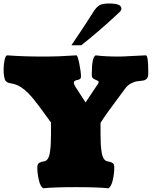

<svg xmlns="http://www.w3.org/2000/svg" viewBox="-30 -1042 845 1069"><path d="M367.7 -790Q437.5 -892.6 490.7 -977.1Q507.3 -1003.4 524.2 -1012.9Q541 -1022.5 574.7 -1022.5Q613.8 -1022.5 629.9 -1015.4Q646 -1008.3 646 -992.7Q646 -985.8 639.4 -978.5Q632.8 -971.2 615.7 -956.1Q598.6 -940.9 588.4 -931.2Q571.3 -914.6 515.9 -866.9Q460.4 -819.3 422.4 -790ZM529.8 -295.4Q529.8 -263.2 531 -241Q532.2 -218.8 535.9 -194.8Q539.6 -170.9 548.1 -158Q556.6 -145 569.3 -143.6Q578.1 -142.1 582.8 -140.9Q587.4 -139.6 594 -136.2Q600.6 -132.8 603.5 -126.5Q606.4 -120.1 606.4 -110.8Q606.4 -76.2 597.9 -39.3Q589.4 -2.4 573.2 6.3Q517.1 0 392.1 0Q267.1 0 210.9 6.3Q194.8 -2.4 186.3 -39.3Q177.7 -76.2 177.7 -110.8Q177.7 -120.1 180.7 -126.5Q183.6 -132.8 190.2 -136.2Q196.8 -139.6 201.4 -140.9Q206.1 -142.1 214.8 -143.6Q227.5 -145 236.1 -158Q244.6 -170.9 248 -194.8Q251.5 -218.8 252.7 -240.7Q253.9 -262.7 253.9 -295.4V-359.9L188.5 -449.2Q171.4 -472.2 159.2 -487.3Q147 -502.4 128.2 -522.2Q109.4 -542 89.1 -555.2Q68.8 -568.4 47.4 -574.2Q41.5 -575.7 31 -577.9Q20.5 -580.1 16.6 -581.3Q12.7 -582.5 6.1 -587.2Q-0.5 -591.8 -2.9 -599.1Q-5.4 -606.4 -7.6 -619.6Q-9.8 -632.8 -9.8 -651.9V-658.7Q-9.8 -682.6 -4.4 -708.3Q1 -733.9 10.7 -733.9Q94.7 -727.1 214.8 -727.1Q299.8 -727.1 395.5 -733.9Q402.3 -733.9 411.6 -687.7Q420.9 -641.6 420.9 -614.7Q420.9 -606.4 414.8 -602.1Q408.7 -597.7 401.1 -596.7Q393.6 -595.7 387.5 -592.3Q381.3 -588.9 381.3 -582Q381.3 -572.3 390.1 -558.6L446.3 -471.7Q506.3 -561 515.6 -575.2Q519.5 -581.1 519.5 -585.9Q519.5 -590.8 509.8 -594.5Q500 -598.1 490.5 -604.2Q481 -610.4 481 -621.1V-628.4Q481 -724.1 502.9 -733.9Q552.7 -727.1 632.3 -727.1Q653.8 -727.1 710 -730.5Q766.1 -733.9 781.7 -733.9Q795.4 -733.9 795.4 -648.9V-632.3Q795.4 -612.8 787.4 -604Q779.3 -595.2 765.1 -593.3Q751 -591.3 735.1 -589.6Q719.2 -587.9 700 -577.9Q680.7 -567.9 666 -547.9Q645 -519 616.5 -480.7Q587.9 -442.4 575.2 -424.8Q562.5 -407.2 549.6 -388.4Q536.6 -369.6 529.8 -357.9Z"/></svg>

Font: Coustard Black
Style: Regular
Weight: 900
Foundry: vernon adams
Version: Version 1.001;